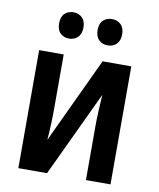

<svg xmlns="http://www.w3.org/2000/svg" viewBox="-83 -805 720 870"><g transform="rotate(10 277.0 -369.5)"><path d="M174 -543V-292Q174 -260 172.5 -222Q171 -184 168 -149L353 -543H485V0H372V-250Q372 -284 374 -323Q376 -362 378 -393L193 0H61V-543ZM129 -679Q129 -709 145 -724Q161 -739 185 -739Q209 -739 225 -723.5Q241 -708 241 -679Q241 -649 225 -633.5Q209 -618 185 -618Q161 -618 145 -633Q129 -648 129 -679ZM306 -679Q306 -709 322 -724Q338 -739 363 -739Q387 -739 403 -723.5Q419 -708 419 -679Q419 -649 403 -633.5Q387 -618 363 -618Q338 -618 322 -633.5Q306 -649 306 -679Z"/></g></svg>

Font: Noto Sans Disp Cond SemBd
Style: Regular
Weight: 600
Width: 3
Designer: Monotype Design Team
Foundry: Monotype Imaging Inc.
Version: Version 2.000;GOOG;noto-source:20170915:90ef993387c0; ttfaut